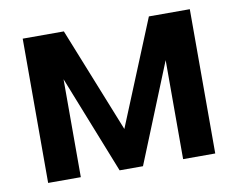

<svg xmlns="http://www.w3.org/2000/svg" viewBox="-64 -613 859 695"><g transform="rotate(-10 366.0 -265.0)"><path d="M523.4 -530.3H673.8V0H555.7V-363.8L408.2 0H322.3L179.7 -359.9V0H59.6V-530.3H210.9L365.2 -144.5Z"/></g></svg>

Font: Pretendard SemiBold
Style: Regular
Weight: 600
Designer: Base glyphs from Inter by Rasmus Andersson; Hangeul glyphs from Noto Sans CJK(Source Han Sans) by Jang Soo-young and Kan
Foundry: Kil Hyung-jin
Version: Version 1.309